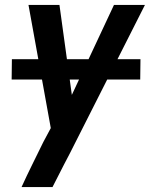

<svg xmlns="http://www.w3.org/2000/svg" viewBox="-20 -540 640 775"><path d="M67 215Q88 169 110.5 123.5Q133 78 155 33L185 -23L95 -520H220L270 -157L440 -520H565L262 79L239 123L192 215ZM546 -219H27L28 -301H547Z"/></svg>

Font: Iosevka Aile
Style: Bold Italic
Weight: 700
Italic angle: -9°
Designer: Belleve Invis
Foundry: Belleve Invis
Version: Version 28.0.1; ttfautohint (v1.8.4)